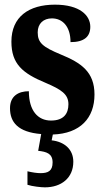

<svg xmlns="http://www.w3.org/2000/svg" viewBox="-20 -568 448 825"><path d="M173 237C243 237 295 197 295 127C295 73 256 41 202 35L207 10C325 6 386 -61 386 -162C386 -259 329 -298 241 -334C164 -366 142 -384 142 -429C142 -467 167 -489 203 -489C249 -489 283 -454 283 -387C341 -387 368 -410 368 -453C368 -501 324 -548 216 -548C104 -548 29 -496 29 -389C29 -293 77 -253 176 -212C244 -183 274 -163 274 -120C274 -80 254 -50 199 -50C143 -50 104 -92 104 -176C60 -176 23 -156 23 -103C23 -43 57 0 157 8L144 80C179 84 206 91 206 130C206 167 186 176 154 176C139 176 119 173 98 168V226C119 233 157 237 173 237Z"/></svg>

Font: Noto Serif Devanagari ExtraCondensed ExtraBold
Style: Regular
Weight: 800
Width: 2
Designer: Universal Thirst, Indian Type Foundry and the Monotype Design Team
Foundry: Monotype Imaging Inc.
Version: Version 2.004